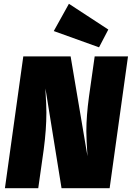

<svg xmlns="http://www.w3.org/2000/svg" viewBox="-20 -994 696 1014"><path d="M559 0H305L220 -527L221 -500Q225 -438 225 -399Q225 -311 211 -205L182 0H6L103 -696H353L442 -169Q436 -261 436 -301Q436 -382 450 -484L480 -696H656ZM344 -974 552 -838 503 -744 264 -830Z"/></svg>

Font: Fira Sans Black
Style: Italic
Weight: 900
Italic angle: -8°
Designer: Carrois Corporate & Edenspiekermann AG
Foundry: Carrois Corporate GbR & Edenspiekermann AG
Version: Version 4.203